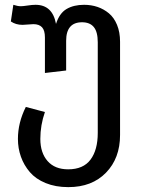

<svg xmlns="http://www.w3.org/2000/svg" viewBox="-20 -559 598 795"><path d="M328.1 -539.1Q357.9 -539.1 383.8 -530.3Q409.7 -521.5 430.9 -503.9Q452.1 -486.3 464.6 -456.1Q477.1 -425.8 477.1 -386.2V0Q477.1 96.2 418.9 156Q360.8 215.8 263.2 215.8H262.2Q210 215.8 168.9 199Q127.9 182.1 103.5 153.6Q79.1 125 66.7 90.1Q54.2 55.2 54.2 16.1Q54.2 -50.8 86.9 -116.2L166 -95.2Q147 -40.5 147 16.1Q147 73.7 177 107.9Q207 142.1 262.2 142.1Q324.7 142.1 354.7 102.1Q384.8 62 384.8 -8.8V-383.8Q384.8 -427.2 368.4 -447Q352.1 -466.8 319.8 -466.8Q253.9 -466.8 253.9 -390.1V-267.1L166 -256.8V-403.8Q166 -433.1 154.1 -446Q142.1 -459 118.2 -459Q110.4 -459 95.7 -457.5Q81.1 -456.1 73.2 -456.1Q45.4 -456.1 24.9 -470.2L35.2 -539.1Q53.2 -533.2 65.9 -533.2Q74.7 -533.2 94 -536.1Q113.3 -539.1 127 -539.1Q197.3 -539.1 211.9 -460Q226.1 -504.4 255.6 -521.7Q285.2 -539.1 328.1 -539.1Z"/></svg>

Font: FiraGO
Style: Regular
Weight: 400
Designer: bBox Type
Foundry: bBox Type GmbH
Version: Version 1.001;PS 001.001;hotconv 1.0.88;makeotf.lib2.5.64775